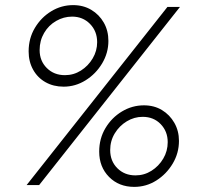

<svg xmlns="http://www.w3.org/2000/svg" viewBox="-20 -724 783 751"><path d="M84 0 635 -697H684L133 0ZM505 7Q445 7 406.5 -32Q368 -71 368 -131Q368 -182 392.5 -223Q417 -264 457 -288Q497 -312 543 -312Q583 -312 613.5 -293.5Q644 -275 662 -243.5Q680 -212 680 -173Q680 -125 655.5 -84Q631 -43 591.5 -18Q552 7 505 7ZM510 -38Q544 -38 572.5 -56Q601 -74 618.5 -103.5Q636 -133 636 -168Q636 -210 608.5 -238.5Q581 -267 538 -267Q505 -267 476 -249.5Q447 -232 429 -202.5Q411 -173 411 -137Q411 -94 439 -66Q467 -38 510 -38ZM229 -385Q189 -385 158 -402.5Q127 -420 109.5 -451.5Q92 -483 92 -523Q92 -574 116.5 -615Q141 -656 180.5 -680Q220 -704 266 -704Q306 -704 337 -685.5Q368 -667 386 -635.5Q404 -604 404 -564Q404 -517 379.5 -476Q355 -435 315 -410Q275 -385 229 -385ZM234 -430Q268 -430 296.5 -448Q325 -466 342.5 -495.5Q360 -525 360 -559Q360 -602 332 -630.5Q304 -659 262 -659Q229 -659 199.5 -642Q170 -625 152.5 -595Q135 -565 135 -528Q135 -486 163 -458Q191 -430 234 -430Z"/></svg>

Font: Hanken Grotesk Light
Style: Italic
Weight: 300
Italic angle: -8°
Designer: Alfredo Marco Pradil
Foundry: Hanken Design Co.
Version: Version 3.013